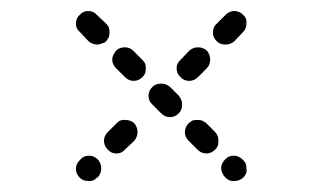

<svg xmlns="http://www.w3.org/2000/svg" viewBox="-20 -439 586 349"><path d="M125 -116Q131 -110 140 -110Q150 -109 156 -116L158 -117Q164 -124 164 -133Q164 -142 158 -149Q151 -156 142 -156Q132 -156 126 -149L125 -148Q118 -141 118 -132Q118 -123 125 -116ZM422 -116Q425 -119 427 -123Q429 -128 428 -132Q428 -137 427 -141Q425 -145 422 -148L421 -149Q414 -156 405 -156Q395 -156 389 -149Q386 -146 384 -142Q382 -138 382 -133Q382 -129 384 -125Q386 -120 389 -117L390 -116Q397 -109 406 -110Q415 -110 422 -116ZM355 -160Q359 -160 364 -162Q368 -164 371 -167Q374 -170 376 -174Q377 -178 377 -183Q377 -187 376 -191Q374 -196 371 -199L355 -215Q351 -218 347 -220Q343 -221 339 -221Q334 -221 330 -220Q326 -218 323 -215Q320 -212 318 -208Q316 -203 316 -199Q316 -194 318 -190Q320 -186 323 -183L339 -167Q342 -164 346 -162Q351 -160 355 -160ZM176 -167Q182 -160 192 -160Q201 -160 207 -167L224 -183Q230 -190 230 -199Q230 -208 224 -215Q217 -221 208 -221Q198 -222 192 -215L176 -199Q169 -192 169 -183Q169 -174 176 -167ZM289 -226Q293 -226 298 -228Q302 -230 305 -233Q311 -239 311 -249Q311 -258 305 -265L289 -281Q282 -287 273 -287Q263 -287 257 -281Q250 -274 250 -265Q250 -255 257 -249L273 -233Q276 -230 280 -228Q284 -226 289 -226ZM239 -299Q242 -302 244 -306Q245 -310 245 -315Q245 -319 244 -323Q242 -327 239 -330L222 -347Q216 -353 207 -353Q197 -353 191 -347Q188 -343 186 -339Q184 -335 184 -331Q184 -326 186 -322Q188 -318 191 -315L207 -299Q214 -292 223 -292Q232 -292 239 -299ZM308 -299Q314 -292 324 -292Q333 -292 340 -299L356 -315Q362 -321 362 -331Q362 -340 356 -347Q349 -353 340 -353Q331 -353 324 -347L308 -330Q301 -324 301 -315Q301 -305 308 -299ZM374 -364Q380 -358 390 -358Q399 -358 406 -364L422 -381Q428 -387 428 -396Q429 -406 422 -412Q415 -419 406 -419Q397 -419 390 -412L374 -396Q367 -390 367 -380Q367 -371 374 -364ZM157 -358Q161 -358 165 -360Q170 -361 173 -364Q176 -368 178 -372Q179 -376 179 -380Q179 -385 178 -389Q176 -393 173 -396L156 -412Q150 -419 140 -419Q131 -419 125 -412Q118 -406 118 -396Q118 -387 125 -381L141 -364Q144 -361 148 -360Q152 -358 157 -358Z"/></svg>

Font: FRB American Cursive Guidelines Arrows Dashed Extrabold
Style: Bold Italic
Weight: 800
Italic angle: -25°
Version: Version 2.0;Modular Font Editor K font №1